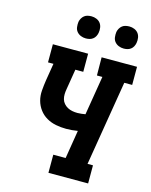

<svg xmlns="http://www.w3.org/2000/svg" viewBox="-137 -1039 885 1126"><g transform="rotate(15 305.0 -476.0)"><path d="M269 0V-110H344L372 -282Q355 -279 337 -277.5Q319 -276 302 -276Q270 -276 239.5 -282Q209 -288 183 -303Q157 -318 139 -342Q121 -366 113 -395Q105 -424 107.5 -456.5Q110 -489 115 -521L132 -625H99V-735H313V-625H265L245 -503Q242 -487 241.5 -471Q241 -455 245 -440.5Q249 -426 259 -414.5Q269 -403 282 -396Q295 -389 310.5 -386Q326 -383 342 -383Q354 -383 366 -384.5Q378 -386 390 -388L429 -625H396L395 -735H610V-625H562L477 -110H510V0ZM506 -818Q490 -818 475.5 -824Q461 -830 451.5 -841.5Q442 -853 440 -869Q438 -885 440 -901Q442 -912 448 -922.5Q454 -933 463 -940Q472 -947 483.5 -949.5Q495 -952 506 -952Q522 -952 536.5 -946Q551 -940 560 -928.5Q569 -917 571.5 -901Q574 -885 571 -869Q569 -858 563.5 -847.5Q558 -837 548.5 -830Q539 -823 528 -820.5Q517 -818 506 -818ZM276 -818Q260 -818 245.5 -824Q231 -830 221.5 -841.5Q212 -853 210 -869Q208 -885 210 -901Q212 -912 218 -922.5Q224 -933 233 -940Q242 -947 253.5 -949.5Q265 -952 276 -952Q292 -952 306.5 -946Q321 -940 330 -928.5Q339 -917 341.5 -901Q344 -885 341 -869Q339 -858 333.5 -847.5Q328 -837 318.5 -830Q309 -823 298 -820.5Q287 -818 276 -818Z"/></g></svg>

Font: Iosevka Etoile Extrabold
Style: Italic
Weight: 800
Italic angle: -9°
Designer: Belleve Invis
Foundry: Belleve Invis
Version: Version 22.1.2; ttfautohint (v1.8.4)